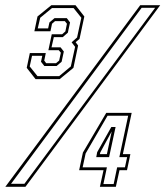

<svg xmlns="http://www.w3.org/2000/svg" viewBox="-42 -720 637 740"><path d="M95 -415 61 -458.5 73 -515.5H134.5L128.5 -486.5L136 -476.5H174L186 -486.5L192.5 -517L184.5 -526.5H144.5L157.5 -588H197.5L210 -599L216 -628.5L208 -638.5H170L158.5 -628.5L152.5 -599.5H90.5L102.5 -656.5L156 -700H249L283 -656.5L264.5 -570L249.5 -557.5L259 -544.5L241 -458.5L188 -415ZM102.5 -426.5H186L231 -464L247.5 -539.5L234 -557L255 -575.5L271.5 -651.5L241.5 -689H158.5L113 -651.5L103.5 -610.5H143.5L148.5 -633.5L168 -650H215.5L228 -633.5L219.5 -594L200 -577H165.5L156.5 -537.5H191.5L204 -521.5L195.5 -482L176 -465.5H129L116 -482L121 -505H81.5L72.5 -464ZM-21.5 0 498.5 -700H575.5L56 0ZM0.5 -11.5H52L556 -690H504ZM343 0 357 -64H263L277.5 -132L367.5 -285H465.5L431.5 -126H460.5L447.5 -64H418.5L404.5 0ZM343 -126H370L389.5 -218H391L344.5 -132.5ZM356.5 -10.5H396L409.5 -75H439.5L448 -114.5H418L452 -274H372.5L288 -128.5L276.5 -75H370ZM329 -114.5 332.5 -133.5 387 -230.5H403.5L378.5 -114.5Z"/></svg>

Font: Tourney ExtraLight
Style: Italic
Weight: 250
Italic angle: -12°
Version: Version 1.015